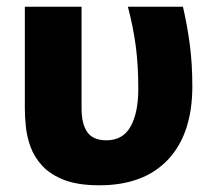

<svg xmlns="http://www.w3.org/2000/svg" viewBox="-20 -540 623 572"><path d="M276 12Q212 12 171 -4Q130 -20 106 -46Q82 -72 71 -102.5Q60 -133 57 -163Q54 -193 54 -216V-520H223V-217Q223 -171 240 -146.5Q257 -122 297 -122Q346 -122 369 -163Q392 -204 392 -275Q392 -346 384.5 -402.5Q377 -459 361 -520H525Q538 -464 545.5 -407Q553 -350 553 -283Q553 -142 481 -65Q409 12 276 12Z"/></svg>

Font: Murecho
Style: Bold
Weight: 700
Designer: Neil Summerour
Foundry: Positype
Version: Version 1.010; ttfautohint (v1.8.3)